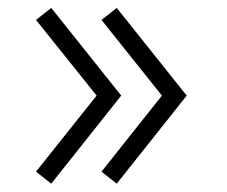

<svg xmlns="http://www.w3.org/2000/svg" viewBox="-20 -506 559 472"><path d="M68.5 -84 217.5 -271 68.5 -457 106 -486.5 278 -271 106 -54.5ZM229.5 -84 378 -271 229.5 -457 267 -486.5 439 -271 267 -54.5Z"/></svg>

Font: Vela Sans Light
Style: Regular
Weight: 300
Designer: Principal design: Mikhail Sharanda - project Manrope.
Design modification: Ravid Balaliev
Foundry: Mikhail Sharanda
Version: Version 1.001